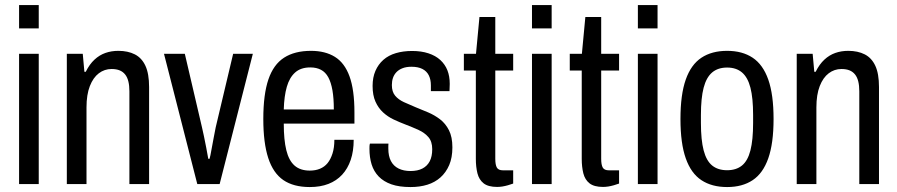

<svg xmlns="http://www.w3.org/2000/svg" viewBox="-20 -744 3625 776"><path d="M57.1 -629.2V-723.5H136.6V-629.2ZM57.1 0V-526.5H136.6V0Z M250.1 0V-526.5H314.5L321.1 -453.9H326.6Q341.9 -484.6 361.9 -503Q381.8 -521.5 406 -530Q430.2 -538.5 458.3 -538.5Q497 -538.5 525.1 -524.2Q553.1 -509.8 567.8 -478Q582.6 -446.1 582.6 -392.1V0H503V-375.2Q503 -397.9 498.8 -414.9Q494.6 -432 485.7 -443.1Q476.8 -454.2 463.5 -459.6Q450.2 -465.1 430.9 -465.1Q402.3 -465.1 379.4 -447.8Q356.5 -430.5 343.1 -396Q329.6 -361.5 329.6 -309.8V0Z M777.4 0 642.8 -526.5H727L796.5 -228.7Q799.5 -216.2 804.2 -193.8Q808.9 -171.5 813.6 -146.9Q818.4 -122.2 821.8 -102.1H826.9Q830.4 -113.8 834.3 -137.1Q838.3 -160.5 843.3 -185.5Q848.2 -210.6 851.8 -229.3L922.3 -526.5H1001.9L867.7 0Z M1232.1 12Q1166.3 12 1125.1 -16.2Q1083.9 -44.5 1064.1 -105.5Q1044.2 -166.5 1044.2 -263Q1044.2 -362.5 1064.8 -423Q1085.4 -483.5 1128.3 -511Q1171.2 -538.5 1237 -538.5Q1294.4 -538.5 1333.6 -514.2Q1372.8 -489.9 1392.6 -435.5Q1412.5 -381.1 1412.5 -290V-244.4H1126.9Q1126.9 -178.9 1137.2 -136.9Q1147.5 -95 1170.6 -74.7Q1193.7 -54.5 1232.2 -54.5Q1255.2 -54.5 1273.4 -62.1Q1291.6 -69.7 1303.9 -84.7Q1316.2 -99.8 1323.8 -123.5Q1331.4 -147.2 1331.4 -178.9H1409.5Q1409.5 -133.5 1397.5 -97.9Q1385.4 -62.3 1362.7 -37.8Q1340.1 -13.4 1307.4 -0.7Q1274.7 12 1232.1 12ZM1126.9 -301.6H1329.2Q1329.2 -347 1323.6 -379Q1318 -411 1306.8 -431.7Q1295.5 -452.4 1277.3 -461.9Q1259.2 -471.5 1234.1 -471.5Q1195.8 -471.5 1172.9 -451.1Q1150 -430.8 1139.2 -393.1Q1128.4 -355.5 1126.9 -301.6Z M1639.2 12Q1593.4 12 1561.9 1Q1530.5 -10.1 1510.6 -30.6Q1490.8 -51.2 1482 -79.4Q1473.2 -107.7 1473.2 -142.6Q1473.2 -148.1 1473.4 -153.6Q1473.7 -159.2 1475.2 -163.7H1550Q1549.5 -158.7 1549.5 -153.7Q1549.5 -148.8 1549.5 -143.3Q1549.5 -113.4 1559.9 -93.3Q1570.3 -73.1 1590.8 -62.9Q1611.2 -52.8 1639.2 -52.8Q1667.7 -52.8 1687.2 -62.8Q1706.6 -72.8 1716.8 -92.2Q1726.9 -111.6 1726.9 -141Q1726.9 -172.1 1711.5 -189.8Q1696.1 -207.6 1671.7 -218.7Q1647.3 -229.9 1619.9 -240.3Q1594.9 -249.8 1571.1 -261Q1547.3 -272.2 1528.2 -289.8Q1509.1 -307.3 1497.5 -333.2Q1485.9 -359 1485.9 -396.7Q1485.9 -431.1 1497.3 -457.4Q1508.7 -483.8 1529.4 -502.1Q1550.2 -520.5 1579.9 -529.2Q1609.6 -538 1645.7 -538Q1682.7 -538 1711.6 -528.5Q1740.5 -519.1 1759.7 -501.4Q1778.9 -483.6 1788.3 -459.8Q1797.7 -436 1797.7 -404.9Q1797.7 -398.8 1797.2 -390.3Q1796.7 -381.8 1796.7 -375.8H1721.5V-399Q1721.5 -422.6 1713 -439.6Q1704.5 -456.5 1687 -465.4Q1669.5 -474.2 1643.1 -474.2Q1622 -474.2 1607 -468.3Q1591.9 -462.5 1582.3 -452.4Q1572.7 -442.3 1568.3 -429.3Q1563.8 -416.4 1563.8 -400.1Q1563.8 -373.1 1577 -357.3Q1590.2 -341.5 1612.3 -331.3Q1634.5 -321.2 1659.4 -310.8Q1684.5 -300.8 1710.3 -289.8Q1736.2 -278.8 1758.5 -261.8Q1780.8 -244.8 1794.6 -217.5Q1808.4 -190.3 1808.4 -148.6Q1808.4 -106.9 1795.6 -77Q1782.7 -47.1 1760.3 -27Q1737.9 -7 1707.4 2.5Q1676.9 12 1639.2 12Z M1989.1 11.5Q1953.2 11.5 1934.6 -3.1Q1916.1 -17.7 1909.6 -43.6Q1903.2 -69.6 1903.2 -101.6V-459H1854.8V-526.5H1903.8L1917.8 -675.2H1981.8V-526.5H2054.1V-459H1981.8V-102.2Q1981.8 -77.9 1988.1 -66.8Q1994.4 -55.6 2012.9 -55.6H2054.1V-2.1Q2044.4 1.5 2033 4.7Q2021.5 8 2010.4 9.8Q1999.2 11.5 1989.1 11.5Z M2130.1 -629.2V-723.5H2209.6V-629.2ZM2130.1 0V-526.5H2209.6V0Z M2417.1 11.5Q2381.2 11.5 2362.6 -3.1Q2344.1 -17.7 2337.6 -43.6Q2331.2 -69.6 2331.2 -101.6V-459H2282.8V-526.5H2331.8L2345.8 -675.2H2409.8V-526.5H2482.1V-459H2409.8V-102.2Q2409.8 -77.9 2416.1 -66.8Q2422.4 -55.6 2440.9 -55.6H2482.1V-2.1Q2472.4 1.5 2461 4.7Q2449.5 8 2438.4 9.8Q2427.2 11.5 2417.1 11.5Z M2558.1 -629.2V-723.5H2637.6V-629.2ZM2558.1 0V-526.5H2637.6V0Z M2918.8 12Q2856.9 12 2814.9 -15.8Q2772.9 -43.5 2751.6 -104.1Q2730.2 -164.6 2730.2 -263Q2730.2 -361.9 2751.6 -422.4Q2772.9 -482.9 2814.9 -510.7Q2856.9 -538.5 2918.8 -538.5Q2980.3 -538.5 3022 -510.7Q3063.8 -482.9 3085.1 -422.4Q3106.5 -361.9 3106.5 -263Q3106.5 -164.6 3085.1 -104.1Q3063.8 -43.5 3022 -15.8Q2980.3 12 2918.8 12ZM2918.8 -56Q2955.4 -56 2978.8 -75Q3002.2 -94 3013 -136.2Q3023.8 -178.3 3023.8 -246.9V-279.1Q3023.8 -347.7 3013 -389.6Q3002.2 -431.5 2978.8 -451.3Q2955.4 -471 2918.8 -471Q2881.8 -471 2858.4 -451.3Q2834.9 -431.5 2823.9 -389.6Q2812.9 -347.7 2812.9 -279.1V-246.9Q2812.9 -178.3 2823.9 -136.2Q2834.9 -94 2858.4 -75Q2881.8 -56 2918.8 -56Z M3200.1 0V-526.5H3264.5L3271.1 -453.9H3276.6Q3291.9 -484.6 3311.9 -503Q3331.8 -521.5 3356 -530Q3380.2 -538.5 3408.3 -538.5Q3447 -538.5 3475.1 -524.2Q3503.1 -509.8 3517.8 -478Q3532.6 -446.1 3532.6 -392.1V0H3453V-375.2Q3453 -397.9 3448.8 -414.9Q3444.6 -432 3435.7 -443.1Q3426.8 -454.2 3413.5 -459.6Q3400.2 -465.1 3380.9 -465.1Q3352.3 -465.1 3329.4 -447.8Q3306.5 -430.5 3293.1 -396Q3279.6 -361.5 3279.6 -309.8V0Z"/></svg>

Font: Archivo SemiBold Condensed
Style: Regular
Weight: 600
Width: 3
Version: Version 2.001